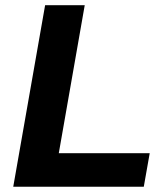

<svg xmlns="http://www.w3.org/2000/svg" viewBox="-20 -706 631 726"><path d="M30.1 0 150.6 -686.4H300.4L202.3 -126.7H546.1L523.7 0Z"/></svg>

Font: Archivo Variable SemiBold
Style: Italic
Weight: 600
Italic angle: -10°
Designer: Hector Gatti
Foundry: Omnibus-Type
Version: Version 2.001